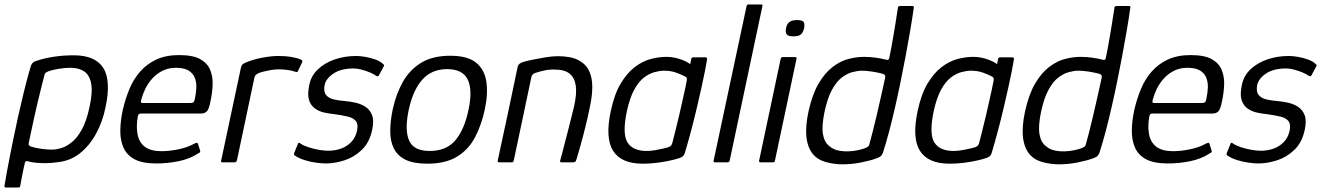

<svg xmlns="http://www.w3.org/2000/svg" viewBox="-21 -728 5925 861"><path d="M-1 105Q9 45 24 -31Q39 -107 59 -200Q68 -238 77.5 -279.5Q87 -321 97.5 -361Q108 -401 118 -434Q121 -441 126 -446.5Q131 -452 145 -456Q178 -467 220 -473.5Q262 -480 310 -480Q406 -480 442 -423.5Q478 -367 452 -246Q439 -182 409.5 -128Q380 -74 336 -39.5Q292 -5 232 0Q213 3 188.5 3.5Q164 4 142 2Q120 0 107 -4Q101 -6 97 -5.5Q93 -5 91 1Q89 8 85.5 24.5Q82 41 78 61Q74 81 71 99Q70 105 69 109Q68 113 59 113H7Q2 113 0 110.5Q-2 108 -1 105ZM108 -87Q106 -78 110.5 -75Q115 -72 120 -70Q140 -64 165.5 -60.5Q191 -57 211 -57Q232 -57 255.5 -64.5Q279 -72 303 -92Q327 -112 347 -149Q367 -186 380 -246Q395 -313 388 -352Q381 -391 357 -407.5Q333 -424 295 -424Q269 -424 242.5 -419.5Q216 -415 195 -408Q190 -406 185 -402.5Q180 -399 179 -394Q173 -369 164 -335Q155 -301 146.5 -263.5Q138 -226 130 -190.5Q122 -155 116.5 -127.5Q111 -100 108 -87Z M530 -237Q541 -284 559 -328Q577 -372 607 -406.5Q637 -441 680 -461Q723 -481 782 -481Q844 -481 876.5 -463Q909 -445 921.5 -414.5Q934 -384 932.5 -347.5Q931 -311 923 -274Q916 -237 906 -228Q896 -219 882 -219H610Q607 -219 603 -217Q599 -215 597 -206Q589 -161 596 -125Q603 -89 629 -69.5Q655 -50 703 -50Q739 -50 779.5 -58.5Q820 -67 847 -82Q854 -86 860 -87.5Q866 -89 868 -79L876 -54Q878 -48 876 -45.5Q874 -43 866 -39Q829 -15 779.5 -5Q730 5 680 5Q618 5 583 -13.5Q548 -32 533 -65.5Q518 -99 518.5 -143Q519 -187 530 -237ZM853 -286Q859 -313 859.5 -337.5Q860 -362 851.5 -381.5Q843 -401 823 -412.5Q803 -424 768 -424Q734 -424 707.5 -410.5Q681 -397 662 -376Q643 -355 631 -330.5Q619 -306 613 -283Q610 -273 611 -269.5Q612 -266 619 -266Q672 -266 725.5 -266Q779 -266 833 -266Q842 -266 846.5 -269.5Q851 -273 853 -286Z M1228 -477Q1289 -477 1328 -461Q1333 -458 1334.5 -456Q1336 -454 1334 -449L1316 -411Q1314 -406 1311 -405Q1308 -404 1304 -406Q1288 -412 1267.5 -414.5Q1247 -417 1228 -417Q1212 -417 1194.5 -414Q1177 -411 1162.5 -407.5Q1148 -404 1140 -401Q1135 -398 1128.5 -394Q1122 -390 1119 -376L1042 -11Q1040 -4 1037.5 -2Q1035 0 1030 0H976Q973 0 971 -2Q969 -4 971 -9L1058 -418Q1061 -433 1065.5 -438Q1070 -443 1080 -447Q1112 -461 1153.5 -469Q1195 -477 1228 -477Z M1315 -83Q1316 -88 1320 -87.5Q1324 -87 1327 -84Q1340 -75 1363 -67.5Q1386 -60 1410 -56Q1434 -52 1451 -52Q1480 -52 1506.5 -61Q1533 -70 1553 -90Q1573 -110 1580 -141Q1586 -171 1575 -185Q1564 -199 1539.5 -205Q1515 -211 1479 -216Q1456 -218 1432 -223.5Q1408 -229 1390 -242.5Q1372 -256 1364.5 -280.5Q1357 -305 1366 -347Q1374 -388 1404.5 -417Q1435 -446 1480 -461.5Q1525 -477 1577 -477Q1594 -477 1617.5 -473Q1641 -469 1663 -461Q1685 -453 1698 -440Q1702 -437 1701.5 -435Q1701 -433 1699 -429L1678 -390Q1675 -383 1666 -388Q1655 -396 1637 -403.5Q1619 -411 1599.5 -416Q1580 -421 1565 -421Q1509 -421 1475.5 -399Q1442 -377 1435 -348Q1429 -318 1440.5 -303Q1452 -288 1474.5 -282.5Q1497 -277 1524 -275Q1548 -273 1573 -267.5Q1598 -262 1618 -249Q1638 -236 1647.5 -211.5Q1657 -187 1648 -146Q1636 -89 1601.5 -56Q1567 -23 1523.5 -9Q1480 5 1440 5Q1423 5 1396.5 1.5Q1370 -2 1343.5 -10.5Q1317 -19 1299 -32Q1296 -37 1298 -41Z M1895 6Q1833 6 1797 -12Q1761 -30 1745 -62.5Q1729 -95 1729 -139.5Q1729 -184 1740 -237Q1755 -307 1786 -361.5Q1817 -416 1868.5 -447Q1920 -478 1998 -478Q2076 -478 2114 -447Q2152 -416 2160 -361.5Q2168 -307 2153 -237Q2138 -167 2109 -112Q2080 -57 2028.5 -25.5Q1977 6 1895 6ZM1906 -51Q1981 -51 2021.5 -99.5Q2062 -148 2080 -236Q2099 -324 2076.5 -371Q2054 -418 1984 -418Q1915 -418 1873 -371Q1831 -324 1812 -236Q1793 -147 1813 -99Q1833 -51 1906 -51Z M2218 0Q2215 0 2212.5 -1.5Q2210 -3 2211 -8Q2234 -114 2256.5 -219.5Q2279 -325 2301 -431Q2303 -437 2308 -441.5Q2313 -446 2328 -451Q2342 -455 2368.5 -460.5Q2395 -466 2425.5 -471Q2456 -476 2481 -476Q2539 -476 2572.5 -458.5Q2606 -441 2620.5 -410.5Q2635 -380 2635 -339.5Q2635 -299 2625 -252Q2616 -207 2604.5 -160.5Q2593 -114 2582 -75Q2571 -36 2564 -13Q2561 -4 2558 -2Q2555 0 2546 0H2497Q2489 0 2491 -8Q2493 -14 2498 -33.5Q2503 -53 2510.5 -81.5Q2518 -110 2526 -141.5Q2534 -173 2541.5 -202.5Q2549 -232 2554 -254Q2566 -308 2561 -343.5Q2556 -379 2533.5 -397.5Q2511 -416 2468 -416Q2445 -417 2423 -412.5Q2401 -408 2383 -402Q2376 -401 2369.5 -395.5Q2363 -390 2361 -378Q2342 -288 2322.5 -195.5Q2303 -103 2283 -9Q2282 -6 2280.5 -3Q2279 0 2275 0Z M2861 6Q2765 6 2728.5 -51.5Q2692 -109 2718 -230Q2734 -306 2762.5 -353.5Q2791 -401 2826 -427.5Q2861 -454 2897.5 -463.5Q2934 -473 2967 -473Q3000 -473 3031 -462Q3062 -451 3074 -440L3079 -464Q3080 -468 3082.5 -469.5Q3085 -471 3088 -471H3142Q3150 -471 3150 -463Q3147 -444 3140.5 -410.5Q3134 -377 3124.5 -334.5Q3115 -292 3103.5 -243Q3092 -194 3078.5 -143Q3065 -92 3050 -42Q3048 -35 3043.5 -29.5Q3039 -24 3025 -19Q2995 -9 2949.5 -1.5Q2904 6 2861 6ZM2880 -51Q2897 -51 2916.5 -54.5Q2936 -58 2952 -61.5Q2968 -65 2974 -67Q2980 -69 2985.5 -73Q2991 -77 2994 -87Q3000 -111 3008 -142.5Q3016 -174 3024 -208Q3032 -242 3039 -274Q3046 -306 3051.5 -330.5Q3057 -355 3059 -368Q3060 -375 3058 -379Q3056 -383 3049 -386Q3032 -395 3009 -403Q2986 -411 2957 -411Q2938 -411 2914 -404.5Q2890 -398 2866.5 -380Q2843 -362 2823 -325.5Q2803 -289 2790 -229Q2769 -129 2792.5 -90Q2816 -51 2880 -51Z M3179 -7 3327 -701Q3328 -708 3335 -708H3391Q3400 -708 3398 -701L3251 -7Q3249 0 3241 0H3185Q3178 0 3179 -7Z M3585 -602Q3581 -584 3571.5 -574.5Q3562 -565 3537 -565Q3513 -565 3506.5 -574.5Q3500 -584 3504 -602Q3507 -619 3518 -628.5Q3529 -638 3553 -638Q3579 -638 3583.5 -628.5Q3588 -619 3585 -602ZM3454 -7Q3453 0 3445 0H3389Q3382 0 3383 -7L3480 -465Q3482 -472 3489 -472H3545Q3548 -472 3550 -470Q3552 -468 3551 -465Z M3605 -230Q3622 -306 3650 -353.5Q3678 -401 3712.5 -427.5Q3747 -454 3783.5 -463.5Q3820 -473 3853 -473Q3880 -473 3905 -469.5Q3930 -466 3945 -462Q3956 -459 3960.5 -459.5Q3965 -460 3967 -469Q3971 -486 3975.5 -511.5Q3980 -537 3985 -565Q3990 -593 3994 -619Q3998 -645 4001 -664Q4004 -683 4005 -689Q4005 -697 4008 -699Q4011 -701 4015 -701H4070Q4073 -701 4075.5 -700Q4078 -699 4077 -695Q4070 -645 4060.5 -589.5Q4051 -534 4040 -475.5Q4029 -417 4017 -358.5Q4005 -300 3992 -243.5Q3979 -187 3965.5 -136Q3952 -85 3938 -42Q3935 -35 3930.5 -29.5Q3926 -24 3910 -18Q3883 -8 3841 0.5Q3799 9 3754 9Q3714 8 3680 -2Q3646 -12 3626 -35Q3601 -64 3595.5 -112.5Q3590 -161 3605 -230ZM3677 -229Q3663 -163 3669.5 -126Q3676 -89 3698 -73Q3715 -57 3743.5 -52Q3772 -47 3804.5 -51Q3837 -55 3862 -65Q3868 -68 3872 -71Q3876 -74 3877 -79Q3884 -104 3892.5 -137.5Q3901 -171 3909.5 -207Q3918 -243 3925.5 -276.5Q3933 -310 3939 -337Q3945 -364 3948 -378Q3950 -387 3947 -391Q3944 -395 3938 -397Q3916 -403 3890 -407Q3864 -411 3844 -411Q3825 -411 3801 -404.5Q3777 -398 3753.5 -380Q3730 -362 3710 -325.5Q3690 -289 3677 -229Z M4237 6Q4141 6 4104.5 -51.5Q4068 -109 4094 -230Q4110 -306 4138.5 -353.5Q4167 -401 4202 -427.5Q4237 -454 4273.5 -463.5Q4310 -473 4343 -473Q4376 -473 4407 -462Q4438 -451 4450 -440L4455 -464Q4456 -468 4458.5 -469.5Q4461 -471 4464 -471H4518Q4526 -471 4526 -463Q4523 -444 4516.5 -410.5Q4510 -377 4500.5 -334.5Q4491 -292 4479.5 -243Q4468 -194 4454.5 -143Q4441 -92 4426 -42Q4424 -35 4419.5 -29.5Q4415 -24 4401 -19Q4371 -9 4325.5 -1.5Q4280 6 4237 6ZM4256 -51Q4273 -51 4292.5 -54.5Q4312 -58 4328 -61.5Q4344 -65 4350 -67Q4356 -69 4361.5 -73Q4367 -77 4370 -87Q4376 -111 4384 -142.5Q4392 -174 4400 -208Q4408 -242 4415 -274Q4422 -306 4427.5 -330.5Q4433 -355 4435 -368Q4436 -375 4434 -379Q4432 -383 4425 -386Q4408 -395 4385 -403Q4362 -411 4333 -411Q4314 -411 4290 -404.5Q4266 -398 4242.5 -380Q4219 -362 4199 -325.5Q4179 -289 4166 -229Q4145 -129 4168.5 -90Q4192 -51 4256 -51Z M4576 -230Q4593 -306 4621 -353.5Q4649 -401 4683.5 -427.5Q4718 -454 4754.5 -463.5Q4791 -473 4824 -473Q4851 -473 4876 -469.5Q4901 -466 4916 -462Q4927 -459 4931.5 -459.5Q4936 -460 4938 -469Q4942 -486 4946.5 -511.5Q4951 -537 4956 -565Q4961 -593 4965 -619Q4969 -645 4972 -664Q4975 -683 4976 -689Q4976 -697 4979 -699Q4982 -701 4986 -701H5041Q5044 -701 5046.5 -700Q5049 -699 5048 -695Q5041 -645 5031.5 -589.5Q5022 -534 5011 -475.5Q5000 -417 4988 -358.5Q4976 -300 4963 -243.5Q4950 -187 4936.5 -136Q4923 -85 4909 -42Q4906 -35 4901.5 -29.5Q4897 -24 4881 -18Q4854 -8 4812 0.5Q4770 9 4725 9Q4685 8 4651 -2Q4617 -12 4597 -35Q4572 -64 4566.5 -112.5Q4561 -161 4576 -230ZM4648 -229Q4634 -163 4640.5 -126Q4647 -89 4669 -73Q4686 -57 4714.5 -52Q4743 -47 4775.5 -51Q4808 -55 4833 -65Q4839 -68 4843 -71Q4847 -74 4848 -79Q4855 -104 4863.5 -137.5Q4872 -171 4880.5 -207Q4889 -243 4896.5 -276.5Q4904 -310 4910 -337Q4916 -364 4919 -378Q4921 -387 4918 -391Q4915 -395 4909 -397Q4887 -403 4861 -407Q4835 -411 4815 -411Q4796 -411 4772 -404.5Q4748 -398 4724.5 -380Q4701 -362 4681 -325.5Q4661 -289 4648 -229Z M5066 -237Q5077 -284 5095 -328Q5113 -372 5143 -406.5Q5173 -441 5216 -461Q5259 -481 5318 -481Q5380 -481 5412.5 -463Q5445 -445 5457.5 -414.5Q5470 -384 5468.5 -347.5Q5467 -311 5459 -274Q5452 -237 5442 -228Q5432 -219 5418 -219H5146Q5143 -219 5139 -217Q5135 -215 5133 -206Q5125 -161 5132 -125Q5139 -89 5165 -69.5Q5191 -50 5239 -50Q5275 -50 5315.5 -58.5Q5356 -67 5383 -82Q5390 -86 5396 -87.5Q5402 -89 5404 -79L5412 -54Q5414 -48 5412 -45.5Q5410 -43 5402 -39Q5365 -15 5315.5 -5Q5266 5 5216 5Q5154 5 5119 -13.5Q5084 -32 5069 -65.5Q5054 -99 5054.5 -143Q5055 -187 5066 -237ZM5389 -286Q5395 -313 5395.5 -337.5Q5396 -362 5387.5 -381.5Q5379 -401 5359 -412.5Q5339 -424 5304 -424Q5270 -424 5243.5 -410.5Q5217 -397 5198 -376Q5179 -355 5167 -330.5Q5155 -306 5149 -283Q5146 -273 5147 -269.5Q5148 -266 5155 -266Q5208 -266 5261.5 -266Q5315 -266 5369 -266Q5378 -266 5382.5 -269.5Q5387 -273 5389 -286Z M5497 -83Q5498 -88 5502 -87.5Q5506 -87 5509 -84Q5522 -75 5545 -67.5Q5568 -60 5592 -56Q5616 -52 5633 -52Q5662 -52 5688.5 -61Q5715 -70 5735 -90Q5755 -110 5762 -141Q5768 -171 5757 -185Q5746 -199 5721.5 -205Q5697 -211 5661 -216Q5638 -218 5614 -223.5Q5590 -229 5572 -242.5Q5554 -256 5546.5 -280.5Q5539 -305 5548 -347Q5556 -388 5586.5 -417Q5617 -446 5662 -461.5Q5707 -477 5759 -477Q5776 -477 5799.5 -473Q5823 -469 5845 -461Q5867 -453 5880 -440Q5884 -437 5883.5 -435Q5883 -433 5881 -429L5860 -390Q5857 -383 5848 -388Q5837 -396 5819 -403.5Q5801 -411 5781.5 -416Q5762 -421 5747 -421Q5691 -421 5657.5 -399Q5624 -377 5617 -348Q5611 -318 5622.5 -303Q5634 -288 5656.5 -282.5Q5679 -277 5706 -275Q5730 -273 5755 -267.5Q5780 -262 5800 -249Q5820 -236 5829.5 -211.5Q5839 -187 5830 -146Q5818 -89 5783.5 -56Q5749 -23 5705.5 -9Q5662 5 5622 5Q5605 5 5578.5 1.5Q5552 -2 5525.5 -10.5Q5499 -19 5481 -32Q5478 -37 5480 -41Z"/></svg>

Font: Glory
Style: Italic
Weight: 400
Italic angle: -12°
Designer: Robert Leuschke
Foundry: Robert Leuschke
Version: Version 1.011